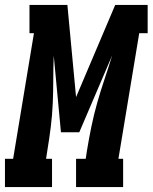

<svg xmlns="http://www.w3.org/2000/svg" viewBox="-53 -755 616 775"><path d="M-33 0V-114H0L84 -621H66V-735H219L254 -363L412 -735H543V-621H509L425 -114H444V0H254V-114H293L298 -147Q306 -196 316 -244.5Q326 -293 339.5 -340.5Q353 -388 369 -435.5Q385 -483 400 -532L267 -221H193L164 -530Q162 -482 162 -434.5Q162 -387 160 -339Q158 -291 152 -243Q146 -195 138 -147L133 -114H157V0Z"/></svg>

Font: Iosevka Curly Slab HvObl
Style: Regular
Weight: 900
Italic angle: -9°
Monospace: yes
Designer: Belleve Invis
Foundry: Belleve Invis
Version: Version 11.1.0; ttfautohint (v1.8.3)